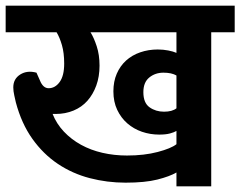

<svg xmlns="http://www.w3.org/2000/svg" viewBox="-30 -659 850 679"><path d="M594 -49Q570 -35 526.5 -24Q483 -13 414 -13Q349 -13 287.5 -29Q226 -45 174.5 -79.5Q123 -114 84.5 -168Q46 -222 26 -297Q24 -306 20.5 -321.5Q17 -337 17 -350Q17 -380 41.5 -395.5Q66 -411 99 -402L111 -375Q122 -347 142 -347Q165 -347 181 -369Q197 -391 197 -434Q197 -472 189 -499.5Q181 -527 170 -545H-10V-639H800V-545H717V0H594ZM594 -196Q586 -191 571 -187Q556 -183 533 -183Q501 -183 472 -193Q443 -203 420.5 -222.5Q398 -242 384.5 -270.5Q371 -299 371 -336Q371 -371 383 -398.5Q395 -426 416 -445Q437 -464 466 -474Q495 -484 528 -484Q547 -484 565 -480.5Q583 -477 594 -472V-545H290Q302 -526 312 -495.5Q322 -465 322 -427Q322 -388 310.5 -356.5Q299 -325 279 -302.5Q259 -280 230 -268Q201 -256 167 -256H156Q170 -221 196 -193.5Q222 -166 256.5 -147Q291 -128 332.5 -118.5Q374 -109 419 -109Q480 -109 527.5 -121.5Q575 -134 594 -149ZM594 -276V-392Q577 -402 548 -402Q519 -402 498 -385Q477 -368 477 -333Q477 -295 499 -279.5Q521 -264 550 -264Q579 -264 594 -276Z"/></svg>

Font: Mukta
Style: Bold
Weight: 700
Designer: Girish Dalvi and Yashodeep Gholap
Foundry: Ek Type
Version: Version 2.538;PS 1.002;hotconv 16.6.51;makeotf.lib2.5.65220;